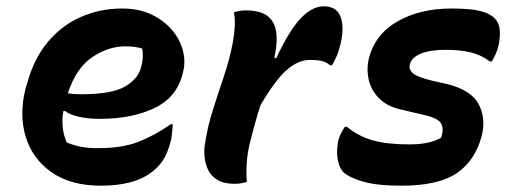

<svg xmlns="http://www.w3.org/2000/svg" viewBox="-20 -577 1630 609"><path d="M367 -550Q421 -550 460.5 -531Q500 -512 525.5 -482Q551 -452 560 -417Q569 -382 561 -350L559 -342Q540 -267 468.5 -233.5Q397 -200 297 -200Q258 -200 229 -207Q200 -214 186 -225H181Q176 -198 179 -172Q182 -146 192 -125Q216 -115 239.5 -111Q263 -107 290 -107Q367 -107 418.5 -127Q470 -147 522 -183H528Q527 -167 525.5 -152.5Q524 -138 521 -127Q511 -90 497.5 -69.5Q484 -49 465 -34Q409 12 300 12Q204 12 143 -31Q82 -74 61 -145Q40 -216 62 -300L66 -312Q87 -390 131 -443Q175 -496 236 -523Q297 -550 367 -550ZM377 -430Q324 -430 273 -396Q222 -362 195 -281Q215 -278 236 -278Q333 -278 375.5 -302Q418 -326 428 -365Q433 -385 433 -399Q433 -413 431 -423Q421 -426 408.5 -428Q396 -430 377 -430Z M763 0Q757 2 746.5 4Q736 6 725 6Q689 6 668.5 -7Q648 -20 639 -40.5Q630 -61 628.5 -82.5Q627 -104 630 -120Q638 -174 655 -227.5Q672 -281 690 -334.5Q708 -388 718 -440Q723 -466 724.5 -492Q726 -518 722 -538Q738 -544 761 -544Q825 -544 846 -506.5Q867 -469 850 -394L856 -392Q897 -480 933.5 -518.5Q970 -557 1007 -557Q1034 -557 1049 -542Q1062 -529 1065.5 -501.5Q1069 -474 1060 -437Q1055 -415 1047.5 -398Q1040 -381 1033 -370H1027Q1014 -381 999 -384Q984 -387 963 -387Q927 -387 891 -356.5Q855 -326 806 -243Q786 -179 772 -121Q758 -63 763 0Z M1279 -119Q1343 -119 1379 -140Q1389 -168 1379 -185.5Q1369 -203 1322 -213L1250 -230Q1207 -240 1182 -265.5Q1157 -291 1149.5 -324.5Q1142 -358 1150 -392Q1170 -469 1241.5 -509.5Q1313 -550 1412 -550Q1471 -550 1502 -542.5Q1533 -535 1549 -519Q1563 -505 1565 -483Q1567 -461 1562 -436Q1558 -418 1552 -405Q1546 -392 1540 -382H1534Q1506 -403 1472.5 -411Q1439 -419 1394 -419Q1343 -419 1314 -406.5Q1285 -394 1280 -373Q1276 -356 1290.5 -344Q1305 -332 1351 -321L1396 -311Q1474 -292 1498 -247Q1522 -202 1508 -146Q1487 -67 1428.5 -27.5Q1370 12 1253 12Q1176 12 1131.5 -1Q1087 -14 1068 -32Q1057 -45 1052 -66.5Q1047 -88 1051 -119Q1053 -136 1060 -150.5Q1067 -165 1074 -175H1080Q1118 -144 1163.5 -131.5Q1209 -119 1279 -119Z"/></svg>

Font: Recursive Sn Csl St
Style: Bold Italic
Weight: 700
Italic angle: -15°
Version: Version 1.079;hotconv 1.0.112;makeotfexe 2.5.65598; ttfautoh